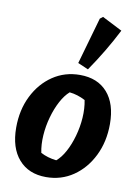

<svg xmlns="http://www.w3.org/2000/svg" viewBox="-90 -852 656 923"><g transform="rotate(10 238.5 -391.0)"><path d="M200 12Q115 12 66.5 -43.5Q18 -99 18 -198Q18 -284 52 -352.5Q86 -421 144.5 -460.5Q203 -500 277 -500Q363 -500 411 -445.5Q459 -391 459 -292Q459 -206 425 -137Q391 -68 332.5 -28Q274 12 200 12ZM235 -76Q258 -95 277 -130Q296 -165 308.5 -209.5Q321 -254 324 -299.5Q327 -345 319 -385Q281 -405 242 -409Q219 -389 200 -353.5Q181 -318 168.5 -273.5Q156 -229 153 -183.5Q150 -138 158 -99Q191 -81 235 -76ZM309 -533 258 -555 323 -783 337 -794 435 -744Q380 -636 309 -533Z"/></g></svg>

Font: Piazzolla
Style: Bold Italic
Weight: 700
Italic angle: -11.3°
Designer: Juan Pablo del Peral
Foundry: Huerta Tipografica
Version: Version 1.330